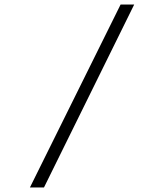

<svg xmlns="http://www.w3.org/2000/svg" viewBox="-20 -720 737 847"><path d="M112 107 512 -700H572L174 107Z"/></svg>

Font: Lexend Giga ExtraLight
Style: Regular
Weight: 250
Version: Version 1.007